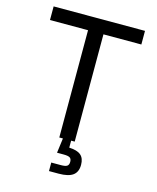

<svg xmlns="http://www.w3.org/2000/svg" viewBox="-134 -820 914 1116"><g transform="rotate(15 323.0 -262.0)"><path d="M47.9 -727.5H597.7V-645.5H369.6V0H276.9V-645.5H47.9ZM269.5 152.8H327.1Q354 152.8 364.5 145.8Q375 138.7 375 120.6Q375 102.5 364.5 95.7Q354 88.9 327.1 88.9H287.1L301.8 -23.4H348.1V0V42Q396 43.9 418.2 62.7Q440.4 81.5 440.4 121.1Q440.4 164.1 413.3 184.1Q386.2 204.1 327.6 204.1H269.5Z"/></g></svg>

Font: Inter RS Variable
Style: Regular
Weight: 400
Designer: Rasmus Andersson (customised by Maria Ramos and Noel Pretorius)
Foundry: rsms
Version: Version 3.001;Glyphs 3.2.3 (3260)